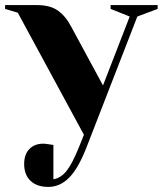

<svg xmlns="http://www.w3.org/2000/svg" viewBox="-40 -520 640 755"><path d="M55 125Q55 87 75.5 66Q96 45 130 45Q138 45 146 46.5Q154 48 157 48L170 50V185Q199 180 221 153Q243 126 270 60L290 10L30 -470L-20 -485V-500H105Q157 -500 187.5 -478.5Q218 -457 240 -415L365 -184L470 -455L395 -485V-500H580V-485L500 -455L300 60Q268 142 232 178.5Q196 215 150 215Q105 215 80 191Q55 167 55 125Z"/></svg>

Font: Yeseva One
Style: Regular
Weight: 400
Designer: Jovanny Lemonad
Foundry: Jovanny Lemonad
Version: Version 2.000